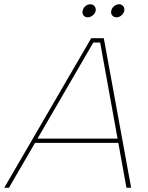

<svg xmlns="http://www.w3.org/2000/svg" viewBox="-60 -879 693 899"><path d="M409 -680H377L-18 0H-40L367 -700H426L554 0H532ZM99 -230H507L503 -210H95ZM351 -798Q338 -798 331 -807Q324 -816 327 -828Q329 -841 339.5 -850Q350 -859 363 -859Q375 -859 382.5 -850Q390 -841 388 -828Q385 -816 374 -807Q363 -798 351 -798ZM486 -798Q473 -798 465.5 -807Q458 -816 461 -828Q463 -841 474 -850Q485 -859 498 -859Q510 -859 517 -850Q524 -841 522 -828Q519 -816 508.5 -807Q498 -798 486 -798Z"/></svg>

Font: Albert Sans Thin
Style: Italic
Weight: 250
Italic angle: -11.25°
Designer: Andreas Rasmussen
Foundry: a.Foundry
Version: Version 1.025